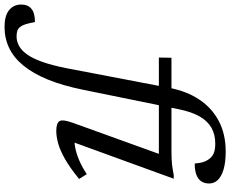

<svg xmlns="http://www.w3.org/2000/svg" viewBox="-268 -672 1014 846"><g transform="rotate(90 239.0 -249.0)"><path d="M69.5 -442 70.5 -497.5H483.5Q520 -497.5 541 -500Q562 -502.5 587 -507.5H603.5L434 -41.5L416.5 -70.5Q439 -68.5 465.2 -73.2Q491.5 -78 521.2 -90.5Q551 -103 583.5 -124.5L604.5 -90.5Q555.5 -50.5 516.8 -28.5Q478 -6.5 447.8 1.8Q417.5 10 393.5 10Q358.5 10 349.8 -4Q341 -18 357 -62.5L499.5 -457.5L535.5 -442ZM211 -105.5Q193 -17.5 166.5 47.2Q140 112 105.2 154.5Q70.5 197 27.8 217.5Q-15 238 -65.5 238Q-114.5 238 -139.2 218Q-164 198 -164 164.5Q-164 135 -145.2 119.5Q-126.5 104 -87 104Q-82.5 127 -78 142.8Q-73.5 158.5 -66 168Q-59 178 -48.5 181.5Q-38 185 -23.5 185Q-2 185 18 174.2Q38 163.5 55.8 138.8Q73.5 114 88.5 72Q103.5 30 116 -32.5L203.5 -490Q218 -565 254.8 -620.2Q291.5 -675.5 349.2 -706Q407 -736.5 484 -736.5Q531 -736.5 562.2 -727.2Q593.5 -718 609 -701.8Q624.5 -685.5 624.5 -663.5Q624.5 -643.5 615.2 -629.2Q606 -615 586.5 -607.5Q567 -600 536.5 -600Q535 -622.5 529.5 -638.8Q524 -655 513.5 -667.5Q503 -680 487.2 -685.2Q471.5 -690.5 448.5 -690.5Q409 -690.5 379.2 -673.8Q349.5 -657 329.2 -621.8Q309 -586.5 297.5 -530.5Z"/></g></svg>

Font: Newsreader 8pt
Style: Italic
Weight: 400
Italic angle: -17°
Version: Version 1.003